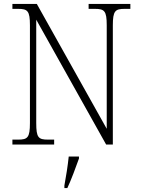

<svg xmlns="http://www.w3.org/2000/svg" viewBox="-20 -734 716 975"><path d="M43 0H255V-25H224C175 -25 164 -35 164 -109V-634L519 0H553V-605C553 -679 565 -689 613 -689H642V-714H430V-689H462C510 -689 522 -679 522 -606V-80L167 -714H43V-689H72C120 -689 132 -679 132 -606V-109C132 -35 120 -25 72 -25H43ZM307 208V221H322C341 181 366 113 381 71V61H329C324 109 316 159 307 208Z"/></svg>

Font: Noto Serif Myanmar SemiCondensed ExtraLight
Style: Regular
Weight: 200
Width: 4
Designer: Ben Mitchell and the Monotype Design Team
Foundry: Monotype Imaging Inc.
Version: Version 2.106